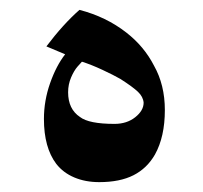

<svg xmlns="http://www.w3.org/2000/svg" viewBox="-20 -362 411 389"><path d="M294 -49Q278 -21 250.5 -7Q223 7 181 7Q153 7 130.5 -2.5Q108 -12 94 -30Q69 -63 69 -121Q69 -158 81.5 -193.5Q94 -229 112 -252L74 -268Q108 -313 141 -342Q195 -328 236 -296Q272 -268 292 -229Q314 -190 314 -139Q314 -85 294 -49ZM146 -237Q144 -235 137 -227Q130 -219 124 -205Q118 -191 118 -175Q118 -141 142 -125Q160 -111 212 -111Q237 -111 254 -124.5Q271 -138 271 -154Q270 -166 259.5 -176Q249 -186 224 -202Q210 -210 187.5 -220.5Q165 -231 146 -237Z"/></svg>

Font: Mirza Medium
Style: Regular
Weight: 500
Designer: Arabic design by Kourosh Beigpour, Latin design by Eduardo Tunni, engineering by Lasse Fister
Version: Version 1.0010g